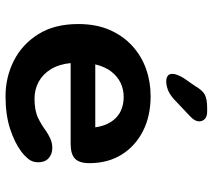

<svg xmlns="http://www.w3.org/2000/svg" viewBox="-56 -666 732 659"><g transform="rotate(90 309.5 -336.0)"><path d="M309.5 10.5Q244.5 10.5 188 -18Q131.5 -46.5 96.8 -102Q62 -157.5 62 -239Q62 -300.5 82.2 -346.8Q102.5 -393 137 -424.5Q171.5 -456 216 -471.8Q260.5 -487.5 309.5 -487.5Q378 -487.5 429.8 -461Q481.5 -434.5 510.5 -387.5Q539.5 -340.5 539.5 -277.5Q539.5 -243 524.2 -228Q509 -213 473 -213H196Q200 -173 217 -145.2Q234 -117.5 260.2 -103.2Q286.5 -89 318 -89Q359 -89 384.2 -101.2Q409.5 -113.5 427.5 -127.5Q441.5 -137 456 -143.5Q470.5 -150 487 -150Q509 -150 522.8 -137.2Q536.5 -124.5 536.5 -102Q536.5 -82.5 526 -69Q515.5 -55.5 499 -43Q469.5 -21 421.8 -5.2Q374 10.5 309.5 10.5ZM200.5 -297.5H416.5Q410 -343.5 383.2 -369.2Q356.5 -395 311 -395Q286.5 -395 264.2 -384.5Q242 -374 225.2 -352.5Q208.5 -331 200.5 -297.5ZM258 -541Q249 -541 241 -545.5Q233 -550 233 -562.5Q233 -576.5 247.5 -601L273 -637.5Q289 -665.5 304.5 -673.5Q320 -681.5 349 -681.5H363.5Q379 -681.5 387.5 -673.8Q396 -666 396 -654.5Q396 -638 376.5 -621L320.5 -568Q302.5 -552 287 -546.5Q271.5 -541 258 -541Z"/></g></svg>

Font: Sono ExtraLight Monospace SemiBold
Style: Regular
Weight: 600
Version: Version 2.112